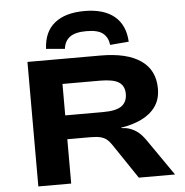

<svg xmlns="http://www.w3.org/2000/svg" viewBox="-62 -1023 1044 1083"><g transform="rotate(-5 460.0 -481.5)"><path d="M111 0V-705H525Q674 -705 752.5 -650.5Q831 -596 831 -491Q831 -431 801.5 -389.5Q772 -348 720.5 -323.5Q669 -299 603 -289L607 -287L635 -284Q663 -278 688 -262Q713 -246 738 -212L885 0H680L546 -199Q533 -218 519.5 -229Q506 -240 485 -245.5Q464 -251 428 -251H297V0ZM297 -386H511Q586 -386 617 -409Q648 -432 648 -477Q648 -522 616.5 -543Q585 -564 509 -564H297ZM328 -760 222 -769Q226 -865 286.5 -914Q347 -963 456 -963Q565 -963 625 -913.5Q685 -864 690 -769L584 -760Q579 -803 550.5 -826Q522 -849 457 -849Q394 -849 363.5 -826.5Q333 -804 328 -760Z"/></g></svg>

Font: Nunito Sans 7pt Expanded ExtraBold
Style: Regular
Weight: 800
Width: 7
Designer: Vernon Adams
Foundry: Vernon Adams
Version: Version 3.101;gftools[0.9.27]